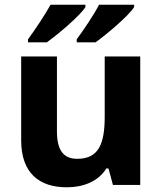

<svg xmlns="http://www.w3.org/2000/svg" viewBox="-20 -786 690 816"><path d="M550 -756V-766H401C378 -721 334 -657 306 -619V-606H386C435 -641 529 -721 550 -756ZM343 -756V-766H195C170 -721 127 -657 99 -619V-606H179C228 -641 322 -721 343 -756ZM576 -546H425V-290C425 -174 399 -111 308 -111C248 -111 222 -150 222 -228V-546H70V-190C70 -50 147 10 264 10C333 10 397 -14 432 -70H441L460 0H576Z"/></svg>

Font: Noto Sans Canadian Aboriginal
Style: Bold
Weight: 700
Designer: Monotype Design Team, Typotheque's Kevin King
Foundry: Monotype Imaging Inc.
Version: Version 2.004